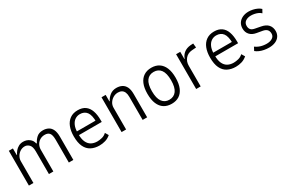

<svg xmlns="http://www.w3.org/2000/svg" viewBox="95 -1428 3538 2361"><g transform="rotate(-30 1863.5 -247.5)"><path d="M89 0V-494H147V-401H152Q163 -424 182 -447.5Q201 -471 230 -487Q259 -503 295 -503Q345 -503 382 -475Q419 -447 426 -403H435Q453 -442 486.5 -472.5Q520 -503 577 -503Q618 -503 651 -486Q684 -469 702 -431Q720 -393 720 -331V0H656V-323Q656 -391 634.5 -417.5Q613 -444 569 -444Q530 -444 500 -426Q470 -408 453 -377Q436 -346 436 -307V0H373V-323Q373 -389 346 -416.5Q319 -444 285 -444Q247 -444 217 -424Q187 -404 170 -373Q153 -342 153 -310V0Z M1089 8Q1023 8 973 -18Q923 -44 896 -100.5Q869 -157 869 -247Q869 -325 891.5 -382Q914 -439 959 -471Q1004 -503 1070 -503Q1135 -503 1176 -473.5Q1217 -444 1236.5 -388.5Q1256 -333 1256 -255V-230H916V-282H1217L1198 -260Q1198 -361 1165 -404.5Q1132 -448 1069 -448Q1032 -448 1001 -428Q970 -408 951 -366Q932 -324 932 -256V-243Q932 -173 952 -130.5Q972 -88 1007.5 -68.5Q1043 -49 1091 -49Q1122 -49 1158 -58Q1194 -67 1222 -94L1250 -47Q1214 -16 1172.5 -4Q1131 8 1089 8Z M1405 0V-494H1464V-402H1469Q1488 -442 1526.5 -472.5Q1565 -503 1619 -503Q1664 -503 1697.5 -485.5Q1731 -468 1749.5 -430.5Q1768 -393 1768 -331V0H1704V-327Q1704 -367 1693 -392.5Q1682 -418 1660.5 -431Q1639 -444 1608 -444Q1571 -444 1539.5 -425.5Q1508 -407 1488.5 -376.5Q1469 -346 1469 -308V0Z M2116 8Q2053 8 2008 -20.5Q1963 -49 1939 -106Q1915 -163 1915 -248Q1915 -332 1939 -388.5Q1963 -445 2008 -474Q2053 -503 2115 -503Q2178 -503 2222.5 -474Q2267 -445 2291 -388.5Q2315 -332 2315 -248Q2315 -163 2291 -106Q2267 -49 2222.5 -20.5Q2178 8 2116 8ZM2114 -50Q2179 -50 2215 -98.5Q2251 -147 2251 -248Q2251 -348 2215.5 -396Q2180 -444 2115 -444Q2050 -444 2014.5 -396Q1979 -348 1979 -248Q1979 -147 2015 -98.5Q2051 -50 2114 -50Z M2464 0V-494H2523V-393H2528Q2543 -439 2580 -467.5Q2617 -496 2672 -501L2712 -503L2718 -443L2654 -438Q2597 -433 2562.5 -392.5Q2528 -352 2528 -292V0Z M3025 8Q2959 8 2909 -18Q2859 -44 2832 -100.5Q2805 -157 2805 -247Q2805 -325 2827.5 -382Q2850 -439 2895 -471Q2940 -503 3006 -503Q3071 -503 3112 -473.5Q3153 -444 3172.5 -388.5Q3192 -333 3192 -255V-230H2852V-282H3153L3134 -260Q3134 -361 3101 -404.5Q3068 -448 3005 -448Q2968 -448 2937 -428Q2906 -408 2887 -366Q2868 -324 2868 -256V-243Q2868 -173 2888 -130.5Q2908 -88 2943.5 -68.5Q2979 -49 3027 -49Q3058 -49 3094 -58Q3130 -67 3158 -94L3186 -47Q3150 -16 3108.5 -4Q3067 8 3025 8Z M3497 8Q3462 8 3428 1.5Q3394 -5 3365 -17.5Q3336 -30 3315 -48L3340 -96Q3365 -78 3390.5 -67.5Q3416 -57 3443 -52.5Q3470 -48 3495 -48Q3544 -48 3576 -68.5Q3608 -89 3608 -127Q3608 -163 3589 -183.5Q3570 -204 3530 -211L3450 -225Q3392 -235 3360.5 -270Q3329 -305 3329 -358Q3329 -402 3349.5 -434Q3370 -466 3408 -484.5Q3446 -503 3497 -503Q3524 -503 3555.5 -496.5Q3587 -490 3614.5 -477Q3642 -464 3661 -446L3635 -399Q3615 -418 3591.5 -427.5Q3568 -437 3544 -441.5Q3520 -446 3498 -446Q3451 -446 3420 -424.5Q3389 -403 3389 -361Q3389 -328 3405.5 -308.5Q3422 -289 3461 -282L3539 -267Q3605 -255 3636.5 -219Q3668 -183 3668 -129Q3668 -89 3647.5 -57.5Q3627 -26 3588 -9Q3549 8 3497 8Z"/></g></svg>

Font: Nunito Sans 7pt Condensed Light
Style: Regular
Weight: 300
Width: 3
Designer: Vernon Adams
Foundry: Vernon Adams
Version: Version 3.101;gftools[0.9.27]